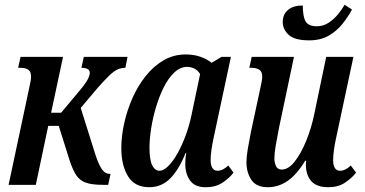

<svg xmlns="http://www.w3.org/2000/svg" viewBox="-20 -774 1529 804"><path d="M16 0 103 -409Q106 -423 108 -433.5Q110 -444 110 -453Q110 -474 98.5 -482Q87 -490 66 -490H56L66 -536H244L194 -302H236L313 -394Q339 -425 347.5 -442Q356 -459 356 -469Q356 -490 321 -490L331 -536H514L505 -490Q488 -490 473 -483.5Q458 -477 438.5 -458.5Q419 -440 389 -406L318 -322L379 -128Q393 -85 406.5 -65.5Q420 -46 438 -46H443L433 0H410Q364 0 338.5 -9.5Q313 -19 298.5 -41.5Q284 -64 271 -104L226 -247H182L130 0Z M605 10Q544 10 516 -36Q488 -82 488 -154Q488 -203 500 -257.5Q512 -312 534.5 -363Q557 -414 590 -455.5Q623 -497 665 -521.5Q707 -546 758 -546Q792 -546 820 -536Q848 -526 866 -511L908 -536H947L875 -199Q869 -172 865.5 -147Q862 -122 862 -103Q862 -83 869 -71Q876 -59 891 -59Q913 -59 936 -81L958 -51Q940 -28 911.5 -9Q883 10 841 10Q796 10 776 -18Q756 -46 756 -86Q756 -95 756.5 -106.5Q757 -118 760 -133H757Q729 -63 692.5 -26.5Q656 10 605 10ZM648 -59Q665 -59 685 -79Q705 -99 723.5 -132Q742 -165 757 -205.5Q772 -246 781 -288L818 -464Q807 -481 792.5 -487.5Q778 -494 764 -494Q735 -494 710 -470.5Q685 -447 666 -409Q647 -371 633.5 -326Q620 -281 613 -236.5Q606 -192 606 -156Q606 -104 617.5 -81.5Q629 -59 648 -59Z M1275 -605Q1214 -605 1189 -628Q1164 -651 1164 -682Q1164 -714 1186 -732.5Q1208 -751 1248 -751Q1248 -704 1260 -684Q1272 -664 1307 -664Q1334 -664 1356.5 -679Q1379 -694 1396 -715Q1413 -736 1423 -754L1454 -734Q1438 -704 1414 -674Q1390 -644 1356 -624.5Q1322 -605 1275 -605ZM1102 10Q1053 10 1032.5 -21Q1012 -52 1012 -95Q1012 -118 1017.5 -149.5Q1023 -181 1030 -218L1071 -409Q1074 -423 1076 -433.5Q1078 -444 1078 -453Q1078 -474 1066 -482Q1054 -490 1034 -490H1024L1034 -536H1211L1148 -237Q1140 -196 1134.5 -164Q1129 -132 1129 -110Q1129 -94 1135.5 -79Q1142 -64 1160 -64Q1188 -64 1214.5 -98Q1241 -132 1262.5 -185Q1284 -238 1296 -296L1346 -536H1460L1388 -199Q1382 -172 1378.5 -147Q1375 -122 1375 -103Q1375 -83 1382 -71Q1389 -59 1404 -59Q1426 -59 1449 -81L1471 -51Q1453 -28 1424.5 -9Q1396 10 1355 10Q1306 10 1283.5 -15.5Q1261 -41 1261 -84Q1261 -87 1261.5 -91.5Q1262 -96 1262 -101H1258Q1223 -43 1184.5 -16.5Q1146 10 1102 10Z"/></svg>

Font: Noto Serif ExtraCondensed SemiBold
Style: Italic
Weight: 600
Width: 2
Italic angle: -12°
Designer: Monotype Design Team
Foundry: Monotype Imaging Inc.
Version: Version 2.013